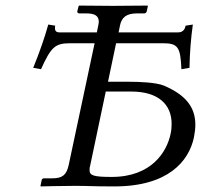

<svg xmlns="http://www.w3.org/2000/svg" viewBox="-20 -666 721 688"><path d="M619 -550H405L410 -575C416 -603 432 -618 471 -618H497C501 -618 505 -621 506 -626L510 -645L508 -646C508 -646 418 -645 384 -645C347 -645 264 -646 264 -646L262 -645L257 -626C256 -621 260 -618 264 -618H289C320 -618 334 -609 334 -588C334 -584 333 -579 332 -574L327 -550H193C179 -550 177 -558 177 -565C177 -568 177 -572 178 -574L153 -578C139 -528 121 -477 99 -423L127 -418C163 -498 178 -511 231 -511H319L226 -74C218 -39 204 -27 167 -27H138C132 -27 130 -24 129 -19L125 0L126 2C126 2 201 0 248 0C304 0 305 2 390 2C582 2 657 -88 675 -174C678 -190 680 -205 680 -219C680 -285 642 -327 568 -359C539 -371 478 -373 443 -373H367L396 -511H564C617 -511 627 -498 630 -418L659 -423C660 -477 664 -528 671 -578L645 -574C644 -567 639 -550 619 -550ZM359 -338H450C547 -338 595 -292 595 -222C595 -210 594 -198 591 -185C578 -124 525 -32 380 -32C316 -32 301 -37 301 -56C301 -61 301 -66 303 -72Z"/></svg>

Font: Libertinus Serif
Style: Italic
Weight: 400
Italic angle: -12°
Designer: Philipp H. Poll, Khaled Hosny
Foundry: Caleb Maclennan
Version: Version 7.050;RELEASE